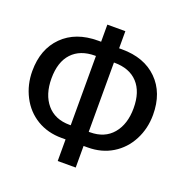

<svg xmlns="http://www.w3.org/2000/svg" viewBox="-122 -772 844 885"><g transform="rotate(20 300.0 -329.5)"><path d="M596.2 -344.7Q596.2 -277.3 566.9 -220.9Q537.6 -164.6 485.1 -132.6Q432.6 -100.6 364.3 -100.6H344.2V5.4H255.9V-100.6H235.8Q168 -100.6 115.2 -132.3Q62.5 -164.1 33.2 -220.9Q3.9 -277.8 3.9 -344.7Q3.9 -452.1 67.9 -515.9Q131.8 -579.6 241.2 -579.6H255.9V-663.6H344.2V-579.6H358.4Q467.8 -579.6 532 -516.1Q596.2 -452.6 596.2 -344.7ZM501.5 -342.8Q501.5 -422.9 461.2 -466.3Q420.9 -509.8 346.7 -509.8H344.2V-169.9H350.1Q421.9 -169.9 461.7 -217Q501.5 -264.2 501.5 -342.8ZM98.6 -342.8Q98.6 -263.7 138.4 -216.8Q178.2 -169.9 250 -169.9H255.9V-509.8H252Q179.2 -509.8 138.9 -466.8Q98.6 -423.8 98.6 -342.8Z"/></g></svg>

Font: Cousine
Style: Regular
Weight: 400
Monospace: yes
Designer: Steve Matteson
Foundry: Monotype Imaging Inc.
Version: Version 1.21